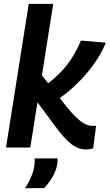

<svg xmlns="http://www.w3.org/2000/svg" viewBox="-20 -760 565 989"><path d="M11 0 128 -740H254L196 -372L228 -331Q287 -376 327 -428Q367 -480 397 -551L525 -540Q494 -463 430.5 -387Q367 -311 288 -255L307 -230Q344 -183 370.5 -157.5Q397 -132 417 -122Q437 -112 455 -112Q460 -112 465 -112Q470 -112 475 -112L460 4Q442 10 423 10Q384 10 347.5 -18Q311 -46 264 -110L173 -233L136 0ZM158 56H276Q277 66 276 77Q271 116 252 149Q233 182 207 209H109Q152 145 158 85Q160 69 158 56Z"/></svg>

Font: Georama SemiBold
Style: Italic
Weight: 600
Italic angle: -9°
Designer: Jean-Baptiste Levee
Foundry: Production Type
Version: Version 1.000